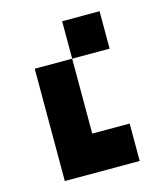

<svg xmlns="http://www.w3.org/2000/svg" viewBox="-97 -700 664 774"><g transform="rotate(-15 234.5 -312.5)"><path d="M390.6 -156.2V0H78.1V-468.8H234.4V-625H390.6V-468.8H234.4V-156.2Z"/></g></svg>

Font: Sorena-Fanum Normal
Style: Regular
Weight: 400
Designer: Mohammad Darvishi
Version: Version 1.000;March 20, 2024;FontCreator 15.0.0.2958 64-bit